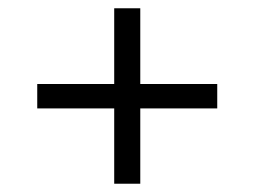

<svg xmlns="http://www.w3.org/2000/svg" viewBox="-20 -582 615 464"><path d="M505 -379V-320H319V-138H256V-320H70V-379H256V-562H319V-379Z"/></svg>

Font: Montserrat Alternates
Style: Regular
Weight: 400
Designer: Julieta Ulanovsky
Foundry: Julieta Ulanovsky
Version: Version 7.200;PS 007.200;hotconv 1.0.88;makeotf.lib2.5.64775